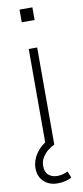

<svg xmlns="http://www.w3.org/2000/svg" viewBox="-97 -717 407 942"><g transform="rotate(-10 106.0 -246.0)"><path d="M85 0V-484H127V0ZM74 -619V-682H138V-619ZM110 190Q69 190 42.5 165Q16 140 16 98Q16 60 39.5 25.5Q63 -9 106 -31L127 0Q112 6 95.5 19Q79 32 67 51Q55 70 55 94Q55 125 72.5 139.5Q90 154 115 154Q128 154 141 151Q154 148 168 141L181 173Q171 180 152 185Q133 190 110 190Z"/></g></svg>

Font: Nunito Sans 12pt ExtraLight
Style: Regular
Weight: 200
Designer: Vernon Adams
Foundry: Vernon Adams
Version: Version 3.101;gftools[0.9.27]